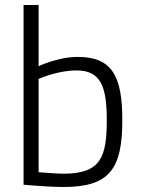

<svg xmlns="http://www.w3.org/2000/svg" viewBox="-20 -737 561 766"><path d="M234 -44C204 -44 134 -50 134 -50V-422C134 -422 208 -456 285 -456C381 -456 406 -394 406 -258C406 -110 382 -44 234 -44ZM290 -510C212 -510 134 -473 134 -473V-717H74V0C74 0 171 9 234 9C418 9 468 -64 468 -258C468 -435 426 -510 290 -510Z"/></svg>

Font: RazerF5 Light
Style: Regular
Weight: 300
Foundry: Razer Inc.
Version: Version 2